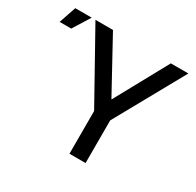

<svg xmlns="http://www.w3.org/2000/svg" viewBox="-300 -888 1087 1063"><g transform="rotate(30 244.0 -357.0)"><path d="M20 -714H132L316 -378H318L502 -714H614L369 -273V0H266V-273ZM-109 -714H-4L-72 -605H-146Z"/></g></svg>

Font: Non Bureau
Style: Regular
Weight: 400
Designer: Jona Saucedo
Foundry: Non Foundry
Version: Version 1.000; ttfautohint (v1.8.4)